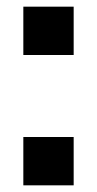

<svg xmlns="http://www.w3.org/2000/svg" viewBox="-20 -556 291 576"><path d="M50 0V-145H201V0ZM50 -391V-536H201V-391Z"/></svg>

Font: Noto Sans Nag Mundari
Style: Bold
Weight: 700
Version: Version 1.000